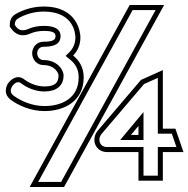

<svg xmlns="http://www.w3.org/2000/svg" viewBox="-20 -672 750 764"><path d="M11 -339C1 -321 -4 -294 24 -274C53 -253 101 -230 157 -230C235 -230 313 -269 313 -364C313 -402 297 -430 271 -451C288 -468 300 -493 300 -523C300 -541 290 -646 154 -646C108 -646 70 -632 42 -616C26 -607 19 -591 19 -575V-566L24 -559C28 -554 52 -516 102 -539C116 -545 133 -549 155 -549C190 -549 201 -542 201 -528C201 -511 185 -506 153 -506C126 -506 108 -484 108 -460C108 -436 126 -413 153 -413C198 -413 213 -381 213 -372C213 -342 198 -328 157 -328C126 -328 97 -341 78 -355C49 -379 21 -354 12 -340ZM98 72H235L633 -652H496ZM368 -151C349 -127 352 -94 374 -77C382 -71 393 -67 404 -67H531V47H628V-67H710L678 -160H628V-393L541 -354ZM501 -135 531 -171V-135ZM26.9 -326.1 28.8 -329.2C29.3 -330 30.1 -331 31.1 -332.2C40.5 -343.6 52.3 -350.3 65.2 -339.6L65.7 -339.2L66.1 -338.9C88 -322.8 120.5 -308 157 -308C203.8 -308 233 -330.2 233 -372C233 -393.9 208.3 -433 153 -433C138.7 -433 128 -445.3 128 -460C128 -474.3 138.1 -486 153 -486C181.6 -486 221 -490 221 -528C221 -560.8 188.6 -569 155 -569C130.4 -569 110.9 -564.6 93.9 -557.3C57.9 -540.7 45.1 -564.3 40 -571L39 -572.4V-575C39 -585.3 43 -593.6 51.9 -598.6C77.6 -613.3 112.1 -626 154 -626C274.5 -626 280 -537 280 -523C280 -498.4 270.3 -478.6 256.9 -465.1L241.1 -449.4L258.4 -435.4C280.6 -417.6 293 -395.8 293 -364C293 -283.9 229.6 -250 157 -250C106.5 -250 62.1 -271.1 35.7 -290.2C18.9 -302.2 21.3 -314.8 26.9 -326.1ZM131.8 52 507.8 -632H599.2L223.2 52ZM383.5 -138.3 553.3 -337.6 608 -362.1V-140H663.7L682 -87H608V27H551V-87H404C397.7 -87 390.5 -89.8 386.1 -92.9C373.6 -103 371.3 -122.5 383.5 -138.3ZM458.3 -115H551V-226.2Z"/></svg>

Font: Charger Pro
Style: Ol
Weight: 900
Designer: Jasper
Foundry: Cannot Into Space Fonts
Version: Version 1.09